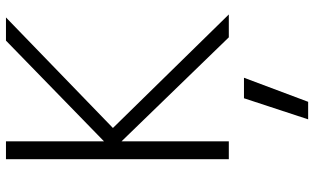

<svg xmlns="http://www.w3.org/2000/svg" viewBox="-221 -550 1033 631"><g transform="rotate(-90 295.5 -234.5)"><path d="M355.5 50.8 276.4 261.7H218.8L288.1 50.8ZM146.5 -409.2 477.5 -731.4H553.7L190.4 -379.9L563.5 1H488.3L146.5 -351.6V1H87.9V-731.4H146.5Z"/></g></svg>

Font: Gen Shin Gothic Light
Style: Regular
Weight: 200
Designer: [Source Han Sans]
Ryoko NISHIZUKA  (kana & ideographs); Paul D. Hunt (Latin, Greek & Cyrillic); Wenlong ZHANG  (bopomofo
Version: Version 1.002.20150607